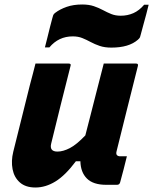

<svg xmlns="http://www.w3.org/2000/svg" viewBox="-20 -823 682 855"><path d="M138 -540H286Q298 -540 294 -529Q272 -442 250.5 -356.5Q229 -271 208 -184Q199 -148 236 -148Q261 -148 291 -163.5Q321 -179 360 -220Q372 -266 383.5 -311.5Q395 -357 409 -411.5Q423 -466 442 -540H586Q597 -540 594 -529Q570 -433 544.5 -332Q519 -231 499 -149Q496 -137 501 -132Q506 -127 515 -127H545Q538 -98 530.5 -69Q523 -40 515 -11Q512 0 501 0H453Q395 0 367 -28Q339 -56 338 -105H318Q271 -42 227 -15Q183 12 138 12Q94 12 68.5 -10.5Q43 -33 36 -69.5Q29 -106 39 -147Q57 -221 76 -295.5Q95 -370 113 -444Q120 -470 126.5 -495Q133 -520 138 -540ZM518 -753Q548 -753 574 -764.5Q600 -776 622 -802H642Q638 -784 631 -758.5Q624 -733 617.5 -709Q611 -685 607 -670Q605 -662 603.5 -657.5Q602 -653 594 -646Q554 -611 476 -611Q446 -611 424 -618.5Q402 -626 383.5 -636Q365 -646 346.5 -653.5Q328 -661 304 -661Q241 -661 200 -612H180Q185 -631 191 -655.5Q197 -680 203 -704Q209 -728 213 -742Q215 -750 217 -755.5Q219 -761 226 -766Q247 -782 277 -792.5Q307 -803 346 -803Q376 -803 398 -795.5Q420 -788 438.5 -778Q457 -768 475.5 -760.5Q494 -753 518 -753Z"/></svg>

Font: Recursive Sn Lnr St XBd
Style: Italic
Weight: 800
Italic angle: -15°
Version: Version 1.079;hotconv 1.0.112;makeotfexe 2.5.65598; ttfautoh